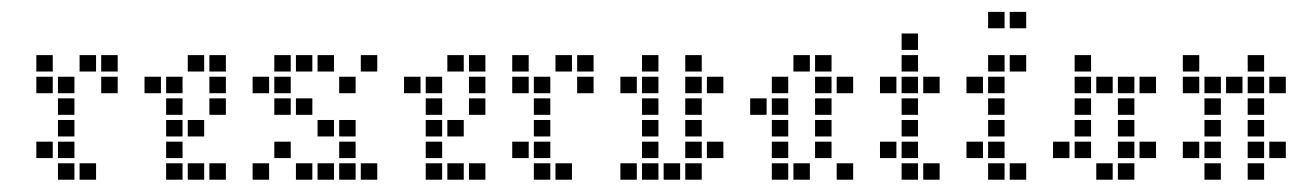

<svg xmlns="http://www.w3.org/2000/svg" viewBox="-20 -301 2147 317"><path d="M75.7 -31.4V-4.3H102.9V-31.4ZM75.7 -67.1V-40H102.9V-67.1ZM75.7 -102.9V-75.7H102.9V-102.9ZM75.7 -138.6V-111.4H102.9V-138.6ZM75.7 -174.3V-147.1H102.9V-174.3ZM40 -210V-182.9H67.1V-210ZM111.4 -31.4V-4.3H138.6V-31.4ZM40 -67.1V-40H67.1V-67.1ZM147.1 -210V-182.9H174.3V-210ZM147.1 -174.3V-147.1H174.3V-174.3ZM111.4 -210V-182.9H138.6V-210ZM40 -174.3V-147.1H67.1V-174.3Z M254.3 -67.1V-40H281.4V-67.1ZM254.3 -102.9V-75.7H281.4V-102.9ZM254.3 -138.6V-111.4H281.4V-138.6ZM254.3 -174.3V-147.1H281.4V-174.3ZM290 -210V-182.9H317.1V-210ZM290 -31.4V-4.3H317.1V-31.4ZM325.7 -174.3V-147.1H352.9V-174.3ZM325.7 -138.6V-111.4H352.9V-138.6ZM290 -102.9V-75.7H317.1V-102.9ZM325.7 -31.4V-4.3H352.9V-31.4ZM254.3 -31.4V-4.3H281.4V-31.4ZM218.6 -174.3V-147.1H245.7V-174.3ZM325.7 -210V-182.9H352.9V-210Z M540 -67.1V-40H567.1V-67.1ZM504.3 -31.4V-4.3H531.4V-31.4ZM468.6 -31.4V-4.3H495.7V-31.4ZM432.9 -67.1V-40H460V-67.1ZM540 -31.4V-4.3H567.1V-31.4ZM575.7 -31.4V-4.3H602.9V-31.4ZM432.9 -138.6V-111.4H460V-138.6ZM468.6 -210V-182.9H495.7V-210ZM504.3 -210V-182.9H531.4V-210ZM540 -174.3V-147.1H567.1V-174.3ZM540 -102.9V-75.7H567.1V-102.9ZM504.3 -102.9V-75.7H531.4V-102.9ZM575.7 -210V-182.9H602.9V-210ZM432.9 -210V-182.9H460V-210ZM432.9 -174.3V-147.1H460V-174.3ZM397.1 -31.4V-4.3H424.3V-31.4ZM397.1 -174.3V-147.1H424.3V-174.3ZM468.6 -138.6V-111.4H495.7V-138.6Z M682.9 -67.1V-40H710V-67.1ZM682.9 -102.9V-75.7H710V-102.9ZM682.9 -138.6V-111.4H710V-138.6ZM682.9 -174.3V-147.1H710V-174.3ZM718.6 -210V-182.9H745.7V-210ZM718.6 -31.4V-4.3H745.7V-31.4ZM754.3 -174.3V-147.1H781.4V-174.3ZM754.3 -138.6V-111.4H781.4V-138.6ZM718.6 -102.9V-75.7H745.7V-102.9ZM754.3 -31.4V-4.3H781.4V-31.4ZM682.9 -31.4V-4.3H710V-31.4ZM647.1 -174.3V-147.1H674.3V-174.3ZM754.3 -210V-182.9H781.4V-210Z M861.4 -31.4V-4.3H888.6V-31.4ZM861.4 -67.1V-40H888.6V-67.1ZM861.4 -102.9V-75.7H888.6V-102.9ZM861.4 -138.6V-111.4H888.6V-138.6ZM861.4 -174.3V-147.1H888.6V-174.3ZM825.7 -210V-182.9H852.9V-210ZM897.1 -31.4V-4.3H924.3V-31.4ZM825.7 -67.1V-40H852.9V-67.1ZM932.9 -210V-182.9H960V-210ZM932.9 -174.3V-147.1H960V-174.3ZM897.1 -210V-182.9H924.3V-210ZM825.7 -174.3V-147.1H852.9V-174.3Z M1040 -174.3V-147.1H1067.1V-174.3ZM1040 -138.6V-111.4H1067.1V-138.6ZM1040 -102.9V-75.7H1067.1V-102.9ZM1040 -67.1V-40H1067.1V-67.1ZM1040 -31.4V-4.3H1067.1V-31.4ZM1004.3 -31.4V-4.3H1031.4V-31.4ZM1111.4 -67.1V-40H1138.6V-67.1ZM1111.4 -31.4V-4.3H1138.6V-31.4ZM1111.4 -102.9V-75.7H1138.6V-102.9ZM1111.4 -138.6V-111.4H1138.6V-138.6ZM1111.4 -174.3V-147.1H1138.6V-174.3ZM1147.1 -174.3V-147.1H1174.3V-174.3ZM1111.4 -210V-182.9H1138.6V-210ZM1040 -210V-182.9H1067.1V-210ZM1004.3 -174.3V-147.1H1031.4V-174.3ZM1075.7 -31.4V-4.3H1102.9V-31.4ZM1147.1 -67.1V-40H1174.3V-67.1Z M1254.3 -31.4V-4.3H1281.4V-31.4ZM1254.3 -67.1V-40H1281.4V-67.1ZM1254.3 -102.9V-75.7H1281.4V-102.9ZM1361.4 -31.4V-4.3H1388.6V-31.4ZM1325.7 -67.1V-40H1352.9V-67.1ZM1325.7 -102.9V-75.7H1352.9V-102.9ZM1325.7 -138.6V-111.4H1352.9V-138.6ZM1361.4 -174.3V-147.1H1388.6V-174.3ZM1325.7 -174.3V-147.1H1352.9V-174.3ZM1325.7 -210V-182.9H1352.9V-210ZM1290 -210V-182.9H1317.1V-210ZM1254.3 -174.3V-147.1H1281.4V-174.3ZM1254.3 -138.6V-111.4H1281.4V-138.6ZM1218.6 -138.6V-111.4H1245.7V-138.6ZM1290 -31.4V-4.3H1317.1V-31.4Z M1468.6 -174.3V-147.1H1495.7V-174.3ZM1468.6 -138.6V-111.4H1495.7V-138.6ZM1468.6 -102.9V-75.7H1495.7V-102.9ZM1468.6 -67.1V-40H1495.7V-67.1ZM1468.6 -31.4V-4.3H1495.7V-31.4ZM1504.3 -31.4V-4.3H1531.4V-31.4ZM1432.9 -67.1V-40H1460V-67.1ZM1504.3 -174.3V-147.1H1531.4V-174.3ZM1432.9 -174.3V-147.1H1460V-174.3ZM1468.6 -210V-182.9H1495.7V-210ZM1468.6 -245.7V-218.6H1495.7V-245.7Z M1611.4 -174.3V-147.1H1638.6V-174.3ZM1611.4 -138.6V-111.4H1638.6V-138.6ZM1611.4 -102.9V-75.7H1638.6V-102.9ZM1611.4 -67.1V-40H1638.6V-67.1ZM1611.4 -31.4V-4.3H1638.6V-31.4ZM1575.7 -67.1V-40H1602.9V-67.1ZM1647.1 -31.4V-4.3H1674.3V-31.4ZM1611.4 -210V-182.9H1638.6V-210ZM1575.7 -174.3V-147.1H1602.9V-174.3ZM1611.4 -281.4V-254.3H1638.6V-281.4ZM1647.1 -281.4V-254.3H1674.3V-281.4ZM1647.1 -210V-182.9H1674.3V-210Z M1754.3 -67.1V-40H1781.4V-67.1ZM1754.3 -102.9V-75.7H1781.4V-102.9ZM1754.3 -138.6V-111.4H1781.4V-138.6ZM1790 -31.4V-4.3H1817.1V-31.4ZM1825.7 -31.4V-4.3H1852.9V-31.4ZM1825.7 -174.3V-147.1H1852.9V-174.3ZM1754.3 -174.3V-147.1H1781.4V-174.3ZM1825.7 -138.6V-111.4H1852.9V-138.6ZM1825.7 -102.9V-75.7H1852.9V-102.9ZM1825.7 -67.1V-40H1852.9V-67.1ZM1861.4 -174.3V-147.1H1888.6V-174.3ZM1790 -174.3V-147.1H1817.1V-174.3ZM1718.6 -67.1V-40H1745.7V-67.1ZM1754.3 -210V-182.9H1781.4V-210ZM1861.4 -67.1V-40H1888.6V-67.1Z M1968.6 -138.6V-111.4H1995.7V-138.6ZM1968.6 -102.9V-75.7H1995.7V-102.9ZM1968.6 -67.1V-40H1995.7V-67.1ZM1932.9 -67.1V-40H1960V-67.1ZM1968.6 -174.3V-147.1H1995.7V-174.3ZM2040 -210V-182.9H2067.1V-210ZM2040 -174.3V-147.1H2067.1V-174.3ZM2075.7 -174.3V-147.1H2102.9V-174.3ZM2040 -138.6V-111.4H2067.1V-138.6ZM2040 -102.9V-75.7H2067.1V-102.9ZM2040 -67.1V-40H2067.1V-67.1ZM2040 -31.4V-4.3H2067.1V-31.4ZM2075.7 -67.1V-40H2102.9V-67.1ZM1932.9 -174.3V-147.1H1960V-174.3ZM1932.9 -210V-182.9H1960V-210ZM1968.6 -31.4V-4.3H1995.7V-31.4ZM2004.3 -174.3V-147.1H2031.4V-174.3Z"/></svg>

Font: Gossip Low Square
Style: Regular
Weight: 400
Width: 3
Designer: Deborah Khodanovich
Version: Version 1.001;Glyphs 3.3.1 (3343)